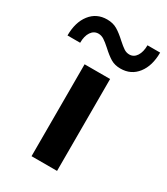

<svg xmlns="http://www.w3.org/2000/svg" viewBox="-246 -775 744 854"><g transform="rotate(30 126.5 -347.5)"><path d="M190 -472V0H59V-472ZM206 -535Q177 -535 156 -547.5Q135 -560 108 -585Q88 -603 74 -612Q60 -621 45 -621Q22 -621 8 -600.5Q-6 -580 -6 -545H-71Q-71 -613 -39 -654Q-7 -695 47 -695Q77 -695 99 -682Q121 -669 148 -644Q168 -626 181 -617.5Q194 -609 209 -609Q232 -609 245.5 -630Q259 -651 259 -685H324Q324 -617 292 -576Q260 -535 206 -535Z"/></g></svg>

Font: Madhuban SemiBold
Style: Regular
Weight: 600
Designer: jaikishan Patel
Foundry: MagicType
Version: Version 1.000